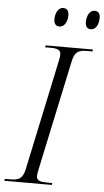

<svg xmlns="http://www.w3.org/2000/svg" viewBox="-79 -952 538 990"><g transform="rotate(5 190.5 -457.0)"><path d="M359 -817C382 -817 399 -843 399 -879C399 -904 387 -914 370 -914C343 -914 330 -882 330 -853C330 -827 341 -817 359 -817ZM196 -817C220 -817 237 -843 237 -879C237 -904 225 -914 207 -914C181 -914 167 -882 167 -853C167 -827 179 -817 196 -817ZM-18 0H228L230 -10H204C168 -10 148 -15 148 -39C148 -47 150 -61 153 -73L274 -641C285 -696 307 -704 351 -704H377L379 -714H134L132 -704H158C195 -704 213 -698 213 -674C213 -667 212 -656 209 -643L87 -68C76 -18 54 -10 10 -10H-16Z"/></g></svg>

Font: Noto Serif Display SemiCondensed Light
Style: Italic
Weight: 300
Width: 4
Italic angle: -12°
Designer: Monotype Design Team
Foundry: Monotype Imaging Inc.
Version: Version 2.009